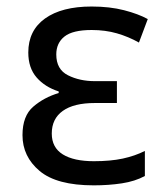

<svg xmlns="http://www.w3.org/2000/svg" viewBox="-20 -553 504 583"><path d="M264.6 9.8Q152.3 9.8 100.3 -33.9Q48.3 -77.6 48.3 -142.6Q48.3 -201.2 81.1 -229.2Q113.8 -257.3 158.2 -270.5V-275.4Q116.7 -288.6 91.3 -317.6Q65.9 -346.7 65.9 -393.6Q65.9 -460.4 116.7 -496.8Q167.5 -533.2 258.3 -533.2Q313 -533.2 356.7 -522Q400.4 -510.7 428.7 -495.1L401.9 -423.8Q370.6 -441.4 335.2 -451.7Q299.8 -461.9 258.3 -461.9Q200.7 -461.9 175.8 -442.1Q150.9 -422.4 150.9 -387.7Q150.9 -342.3 186.3 -324.5Q221.7 -306.6 268.1 -306.6H335V-240.2H268.1Q204.1 -240.2 170.7 -216.3Q137.2 -192.4 137.2 -147.5Q137.2 -105 170.7 -84.2Q204.1 -63.5 265.1 -63.5Q315.4 -63.5 352.8 -71.5Q390.1 -79.6 419.9 -94.7V-18.6Q390.1 -2.4 350.1 3.7Q310.1 9.8 264.6 9.8Z"/></svg>

Font: Lunasima
Style: Regular
Weight: 400
Designer: The DocRepair Project, Monotype Design Team
Foundry: Google
Version: Version 2.009